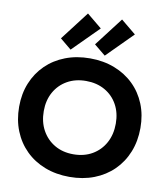

<svg xmlns="http://www.w3.org/2000/svg" viewBox="-109 -1148 1089 1251"><g transform="rotate(10 435.0 -522.0)"><path d="M435.5 12.5Q346.5 12.5 272.8 -16Q199 -44.5 145.5 -97.2Q92 -150 63 -222.2Q34 -294.5 34 -381.5Q34 -467.5 63.2 -539Q92.5 -610.5 145.8 -662.5Q199 -714.5 272.8 -743Q346.5 -771.5 435.5 -771.5Q524.5 -771.5 598 -743Q671.5 -714.5 725 -662.5Q778.5 -610.5 807.5 -539Q836.5 -467.5 836.5 -381.5Q836.5 -294.5 807.5 -222.2Q778.5 -150 725 -97.2Q671.5 -44.5 598 -16Q524.5 12.5 435.5 12.5ZM435 -137Q506 -137 559.8 -168.2Q613.5 -199.5 643.5 -254.5Q673.5 -309.5 673.5 -381.5Q673.5 -452.5 643.5 -506.8Q613.5 -561 559.8 -591.5Q506 -622 435.5 -622Q365 -622 311.2 -591.5Q257.5 -561 227.2 -506.8Q197 -452.5 197 -381.5Q197 -309.5 227.2 -254.5Q257.5 -199.5 311 -168.2Q364.5 -137 435 -137ZM370.5 -1057 469.5 -975.5 299.5 -805.5 225 -867ZM596 -1057 695 -975.5 525.5 -805.5 450.5 -867Z"/></g></svg>

Font: Hepta Slab
Style: Bold
Weight: 700
Designer: Michael LaGattuta
Foundry: Michael LaGattuta
Version: Version 1.100